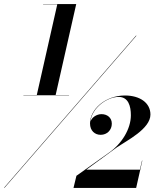

<svg xmlns="http://www.w3.org/2000/svg" viewBox="-37 -826 762 947"><path d="M78.5 -357.5V-356H303.5V-357.5H237.5L339 -806H175.5V-804.5H245.5L144.5 -357.5ZM633.5 -650 -17 100H-14.5L636 -650ZM634.5 101 665 -34H663.5L653 11H388.5L540.5 -100C588.5 -132.5 705 -190.5 705 -261C705 -319.5 652 -355 579.5 -355C482.5 -355 407 -287 407 -217C407 -181 431 -161 459.5 -161C491 -161 514.5 -184.5 514.5 -216C514.5 -246 491.5 -263 463.5 -263C439.5 -263 415 -246.5 409 -226C415.5 -293.5 491 -348 548 -348C596.5 -348 608.5 -302 608.5 -257.5C608.5 -190.5 564 -117 500.5 -73L340 41L325.5 101Z"/></svg>

Font: Bodoni* 72pt
Style: Bold Italic
Weight: 700
Italic angle: -13°
Version: Version 2.3